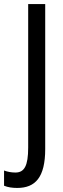

<svg xmlns="http://www.w3.org/2000/svg" viewBox="-69 -734 313 947"><path d="M16 193C105 193 154 141 154 1V-714H70V-6C70 84 51 117 7 117C-14 117 -33 113 -49 107V182C-30 190 -8 193 16 193Z"/></svg>

Font: Noto Sans Telugu ExtraCondensed
Style: Regular
Weight: 400
Width: 2
Designer: Jelle Bosma - Monotype Design Team
Foundry: Monotype Imaging Inc.
Version: Version 2.005